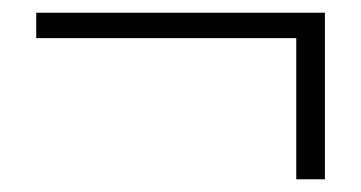

<svg xmlns="http://www.w3.org/2000/svg" viewBox="-20 -404 568 302"><path d="M446 -122V-344H37V-384H491V-122Z"/></svg>

Font: Noto Sans JP ExtraLight
Style: Regular
Weight: 250
Designer: Ryoko NISHIZUKA  (kana, bopomofo & ideographs); Paul D. Hunt (Latin, Greek & Cyrillic); Sandoll Communications , Soo-you
Foundry: Adobe
Version: Version 2.004-H2;hotconv 1.0.118;makeotfexe 2.5.65603